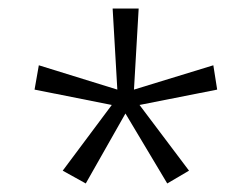

<svg xmlns="http://www.w3.org/2000/svg" viewBox="-20 -765 580 450"><path d="M127 -365 242 -519 61 -555 71 -612 255 -555 244 -745H305L294 -555L480 -612L489 -555L307 -519L423 -365L372 -335L274 -499L181 -335Z"/></svg>

Font: Noto Sans Bengali Condensed Light
Style: Regular
Weight: 300
Width: 3
Designer: Jelle Bosma - Monotype Design Team
Foundry: Monotype Imaging Inc.
Version: Version 2.003